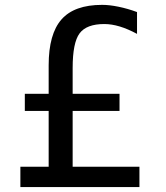

<svg xmlns="http://www.w3.org/2000/svg" viewBox="-20 -762 676 782"><path d="M538.1 -712.9V-624Q501 -644 467.8 -654.1Q434.6 -664.1 404.8 -664.1Q332.5 -664.1 304.2 -626.2Q275.9 -588.4 275.9 -484.9V-379.9H466.8V-310.1H275.9V-83H547.9V0H63V-83H178.2V-310.1H81.1V-379.9H178.2V-496.1Q178.2 -623.5 230.5 -682.9Q282.7 -742.2 396 -742.2Q425.8 -742.2 462.6 -734.6Q499.5 -727.1 538.1 -712.9Z"/></svg>

Font: Pangururan
Style: Regular
Weight: 400
Designer: Uli Kozok
Foundry: Michael Everson and Uli Kozok
Version: Version 1.005